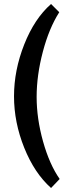

<svg xmlns="http://www.w3.org/2000/svg" viewBox="-20 -760 348 959"><path d="M278 134 235 179Q152 105 101 -22Q50 -149 50 -279Q50 -409 101 -538Q152 -667 235 -740L276 -699Q225 -619 194 -501.5Q163 -384 163 -276Q163 -168 195 -53.5Q227 61 278 134Z"/></svg>

Font: Karma
Style: Bold
Weight: 700
Designer: Joana Correia
Foundry: Indian Type Foundry
Version: Version 1.202;PS 1.0;hotconv 1.0.78;makeotf.lib2.5.61930; tt